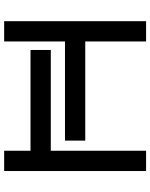

<svg xmlns="http://www.w3.org/2000/svg" viewBox="83 -824 740 947"><g transform="rotate(-90 453.5 -350.0)"><path d="M184 -700H84V0H184V-470H681V-570H184ZM823 -700H723V-400H234V-300H723V0H823Z"/></g></svg>

Font: Bruno Ace SC
Style: Regular
Weight: 400
Designer: Astigmatic (AOETI)
Foundry: Astigmatic (AOETI)
Version: Version 1.000